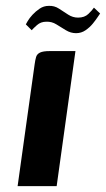

<svg xmlns="http://www.w3.org/2000/svg" viewBox="-20 -634 361 654"><path d="M40 0Q54 -104 69 -208Q84 -312 98 -415Q100 -430 103 -440Q106 -450 116.5 -455Q127 -460 149 -460H237L173 0ZM239 -521Q221 -521 204.5 -531Q188 -541 172 -551Q156 -561 137 -560Q119 -560 106 -548.5Q93 -537 88 -531L68 -551Q69 -553 74.5 -562.5Q80 -572 90.5 -583.5Q101 -595 115 -604.5Q129 -614 146 -614Q165 -615 181 -604.5Q197 -594 212.5 -584Q228 -574 246 -574Q268 -574 281 -586.5Q294 -599 300 -608L321 -588Q320 -587 313.5 -577Q307 -567 296.5 -554Q286 -541 271.5 -531Q257 -521 239 -521Z"/></svg>

Font: Genos Thin SemiBold
Style: Italic
Weight: 600
Italic angle: -8°
Version: Version 1.010